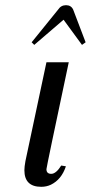

<svg xmlns="http://www.w3.org/2000/svg" viewBox="-20 -710 350 740"><path d="M159 -58Q159 -40 177.5 -40Q196 -40 216 -72L234 -69Q217 -18 176 2Q159 10 139 10Q74 10 74 -54Q74 -67 78 -89L159 -470H245Q159 -65 159 -58ZM204 -673Q215 -690 234.5 -690Q254 -690 262 -673L310 -547L296 -537L225 -634L112 -537L102 -547Z"/></svg>

Font: Trochut
Style: Italic
Weight: 400
Italic angle: -12°
Designer: Andreu Balius
Foundry: Andreu Balius
Version: Version 1.001